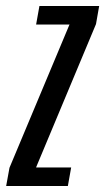

<svg xmlns="http://www.w3.org/2000/svg" viewBox="-58 -618 349 638"><path d="M-37.5 0H167.5L178.5 -61.5H62L63 -64.5L261 -538L271.5 -598H73L62 -536.5H173.5L172.5 -535.5L-26.5 -60.5Z"/></svg>

Font: Anybody ExtraCondensed
Style: Italic
Weight: 400
Width: 2
Italic angle: -10°
Version: Version 1.113;gftools[0.9.25]